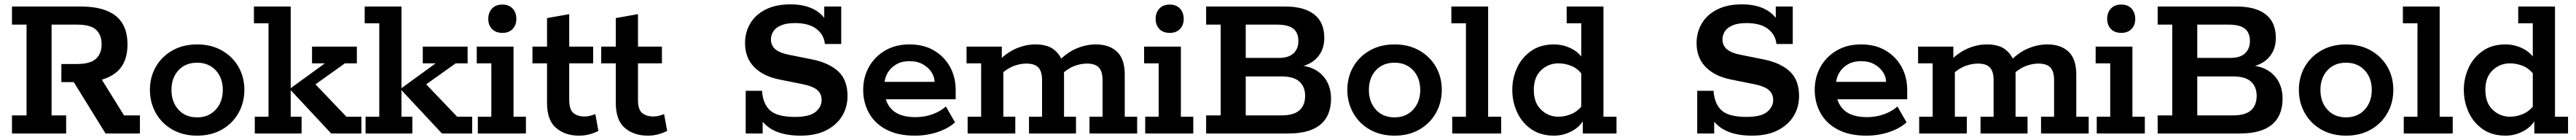

<svg xmlns="http://www.w3.org/2000/svg" viewBox="-20 -613 11839 643"><path d="M35 0V-83H102V-500H35V-583H352Q458 -583 512 -540Q566 -497 566 -409Q566 -321 511.5 -278.5Q457 -236 362 -236H344L430 -276L550 -83H623V0H465L319 -236H262V-319H333Q395 -319 421 -343Q447 -367 447 -409Q447 -452 422 -476Q397 -500 333 -500H217V-83H284V0Z M886 10Q821 10 772 -18Q723 -46 696 -94Q669 -142 669 -200Q669 -259 696 -306Q723 -353 772 -381Q821 -409 886 -409Q951 -409 1000 -381Q1049 -353 1076 -306Q1103 -259 1103 -200Q1103 -142 1076 -94Q1049 -46 1000 -18Q951 10 886 10ZM886 -74Q939 -74 971.5 -109.5Q1004 -145 1004 -200Q1004 -255 971.5 -290Q939 -325 886 -325Q832 -325 800 -290Q768 -255 768 -200Q768 -145 800 -109.5Q832 -74 886 -74Z M1316 -77H1366V0H1151V-77H1214V-506H1147V-583H1316V-208L1473 -322H1414V-399H1620V-322H1565L1384 -193L1417 -239L1572 -77H1641V0H1502L1316 -199Z M1825 -77H1875V0H1660V-77H1723V-506H1656V-583H1825V-208L1982 -322H1923V-399H2129V-322H2074L1893 -193L1926 -239L2081 -77H2150V0H2011L1825 -199Z M2176 0V-77H2238V-322H2171V-399H2340V-77H2397V0ZM2289 -462Q2258 -462 2241 -480Q2224 -498 2224 -526Q2224 -555 2241 -573.5Q2258 -592 2289 -592Q2319 -592 2336 -573.5Q2353 -555 2353 -526Q2353 -498 2336 -480Q2319 -462 2289 -462Z M2641 10Q2577 10 2535.5 -25.5Q2494 -61 2494 -140V-322H2427V-399H2494V-530L2596 -548V-399H2706V-322H2596V-154Q2596 -110 2615 -94Q2634 -78 2667 -78Q2681 -78 2693.5 -81.5Q2706 -85 2716 -89L2730 -12Q2714 -3 2690.5 3.5Q2667 10 2641 10Z M2957 10Q2893 10 2851.5 -25.5Q2810 -61 2810 -140V-322H2743V-399H2810V-530L2912 -548V-399H3022V-322H2912V-154Q2912 -110 2931 -94Q2950 -78 2983 -78Q2997 -78 3009.5 -81.5Q3022 -85 3032 -89L3046 -12Q3030 -3 3006.5 3.5Q2983 10 2957 10Z M3659 10Q3586 10 3537.5 -13.5Q3489 -37 3465 -85L3485 -76V0H3407V-196H3482Q3486 -136 3519 -106Q3552 -76 3634 -76Q3700 -76 3728 -99Q3756 -122 3756 -154Q3756 -182 3736 -199.5Q3716 -217 3666 -227L3561 -248Q3487 -263 3445.5 -305.5Q3404 -348 3404 -415Q3404 -464 3427.5 -504.5Q3451 -545 3498 -569Q3545 -593 3613 -593Q3677 -593 3721.5 -569.5Q3766 -546 3788 -498H3768V-583H3846V-411H3771Q3767 -453 3732.5 -480Q3698 -507 3633 -507Q3594 -507 3569.5 -496.5Q3545 -486 3534 -469Q3523 -452 3523 -432Q3523 -405 3542.5 -387.5Q3562 -370 3608 -361L3713 -340Q3791 -324 3833 -284.5Q3875 -245 3875 -172Q3875 -121 3850 -80Q3825 -39 3777 -14.5Q3729 10 3659 10Z M4184 10Q4106 10 4053 -18Q4000 -46 3973.5 -94Q3947 -142 3947 -200Q3947 -258 3973 -305Q3999 -352 4047 -380.5Q4095 -409 4160 -409Q4226 -409 4273.5 -380.5Q4321 -352 4346.5 -305Q4372 -258 4372 -200V-157H4003V-237H4275Q4275 -259 4261.5 -280.5Q4248 -302 4222.5 -317Q4197 -332 4160 -332Q4123 -332 4097.5 -316.5Q4072 -301 4058.5 -277Q4045 -253 4045 -228V-200Q4045 -143 4080 -109Q4115 -75 4187 -75Q4229 -75 4266 -88.5Q4303 -102 4327 -124L4369 -51Q4338 -23 4289 -6.5Q4240 10 4184 10Z M4427 0V-77H4489V-322H4422V-399H4584V-338L4571 -335Q4609 -373 4652 -391Q4695 -409 4738 -409Q4791 -409 4820.5 -387.5Q4850 -366 4863 -330L4849 -336Q4887 -374 4930 -391.5Q4973 -409 5016 -409Q5078 -409 5113.5 -375.5Q5149 -342 5149 -271V-77H5206V0H4987V-77H5047V-245Q5047 -285 5030 -303Q5013 -321 4975 -321Q4947 -321 4917.5 -310Q4888 -299 4858 -271L4865 -318Q4868 -306 4869 -292Q4870 -278 4870 -271V-77H4925V0H4709V-77H4769V-245Q4769 -285 4752 -303Q4735 -321 4697 -321Q4669 -321 4639 -310Q4609 -299 4579 -271L4591 -300V-77H4646V0Z M5243 0V-77H5305V-322H5238V-399H5407V-77H5464V0ZM5356 -462Q5325 -462 5308 -480Q5291 -498 5291 -526Q5291 -555 5308 -573.5Q5325 -592 5356 -592Q5386 -592 5403 -573.5Q5420 -555 5420 -526Q5420 -498 5403 -480Q5386 -462 5356 -462Z M5523 0V-83H5590V-500H5523V-583H5887Q5973 -583 6019.5 -547Q6066 -511 6066 -439Q6066 -400 6050 -371.5Q6034 -343 6007 -326.5Q5980 -310 5947 -305L5942 -313Q5994 -311 6028 -290.5Q6062 -270 6079.5 -236.5Q6097 -203 6097 -160Q6097 -81 6048 -40.5Q5999 0 5902 0ZM5705 -83H5869Q5926 -83 5952 -106.5Q5978 -130 5978 -173Q5978 -214 5952 -238Q5926 -262 5869 -262H5705ZM5705 -347H5858Q5902 -347 5924.5 -368Q5947 -389 5947 -424Q5947 -463 5923.5 -481.5Q5900 -500 5847 -500H5705Z M6389 10Q6324 10 6275 -18Q6226 -46 6199 -94Q6172 -142 6172 -200Q6172 -259 6199 -306Q6226 -353 6275 -381Q6324 -409 6389 -409Q6454 -409 6503 -381Q6552 -353 6579 -306Q6606 -259 6606 -200Q6606 -142 6579 -94Q6552 -46 6503 -18Q6454 10 6389 10ZM6389 -74Q6442 -74 6474.5 -109.5Q6507 -145 6507 -200Q6507 -255 6474.5 -290Q6442 -325 6389 -325Q6335 -325 6303 -290Q6271 -255 6271 -200Q6271 -145 6303 -109.5Q6335 -74 6389 -74Z M6654 0V-77H6717V-506H6650V-583H6819V-77H6879V0Z M7122 10Q7059 10 7016 -20.5Q6973 -51 6951.5 -99Q6930 -147 6930 -200Q6930 -253 6951.5 -300.5Q6973 -348 7016 -378.5Q7059 -409 7122 -409Q7164 -409 7202.5 -389.5Q7241 -370 7261 -332H7247V-506H7180V-583H7349V-77H7409V0H7254V-73L7261 -67Q7241 -30 7202.5 -10Q7164 10 7122 10ZM7142 -77Q7172 -77 7201 -89Q7230 -101 7252 -129L7247 -87V-308L7252 -270Q7230 -299 7201 -310.5Q7172 -322 7142 -322Q7096 -322 7062.5 -290.5Q7029 -259 7029 -200Q7029 -141 7062.5 -109Q7096 -77 7142 -77Z M8032 10Q7959 10 7910.5 -13.5Q7862 -37 7838 -85L7858 -76V0H7780V-196H7855Q7859 -136 7892 -106Q7925 -76 8007 -76Q8073 -76 8101 -99Q8129 -122 8129 -154Q8129 -182 8109 -199.5Q8089 -217 8039 -227L7934 -248Q7860 -263 7818.5 -305.5Q7777 -348 7777 -415Q7777 -464 7800.5 -504.5Q7824 -545 7871 -569Q7918 -593 7986 -593Q8050 -593 8094.5 -569.5Q8139 -546 8161 -498H8141V-583H8219V-411H8144Q8140 -453 8105.5 -480Q8071 -507 8006 -507Q7967 -507 7942.5 -496.5Q7918 -486 7907 -469Q7896 -452 7896 -432Q7896 -405 7915.5 -387.5Q7935 -370 7981 -361L8086 -340Q8164 -324 8206 -284.5Q8248 -245 8248 -172Q8248 -121 8223 -80Q8198 -39 8150 -14.5Q8102 10 8032 10Z M8557 10Q8479 10 8426 -18Q8373 -46 8346.5 -94Q8320 -142 8320 -200Q8320 -258 8346 -305Q8372 -352 8420 -380.5Q8468 -409 8533 -409Q8599 -409 8646.5 -380.5Q8694 -352 8719.5 -305Q8745 -258 8745 -200V-157H8376V-237H8648Q8648 -259 8634.5 -280.5Q8621 -302 8595.5 -317Q8570 -332 8533 -332Q8496 -332 8470.5 -316.5Q8445 -301 8431.5 -277Q8418 -253 8418 -228V-200Q8418 -143 8453 -109Q8488 -75 8560 -75Q8602 -75 8639 -88.5Q8676 -102 8700 -124L8742 -51Q8711 -23 8662 -6.5Q8613 10 8557 10Z M8800 0V-77H8862V-322H8795V-399H8957V-338L8944 -335Q8982 -373 9025 -391Q9068 -409 9111 -409Q9164 -409 9193.5 -387.5Q9223 -366 9236 -330L9222 -336Q9260 -374 9303 -391.5Q9346 -409 9389 -409Q9451 -409 9486.5 -375.5Q9522 -342 9522 -271V-77H9579V0H9360V-77H9420V-245Q9420 -285 9403 -303Q9386 -321 9348 -321Q9320 -321 9290.5 -310Q9261 -299 9231 -271L9238 -318Q9241 -306 9242 -292Q9243 -278 9243 -271V-77H9298V0H9082V-77H9142V-245Q9142 -285 9125 -303Q9108 -321 9070 -321Q9042 -321 9012 -310Q8982 -299 8952 -271L8964 -300V-77H9019V0Z M9616 0V-77H9678V-322H9611V-399H9780V-77H9837V0ZM9729 -462Q9698 -462 9681 -480Q9664 -498 9664 -526Q9664 -555 9681 -573.5Q9698 -592 9729 -592Q9759 -592 9776 -573.5Q9793 -555 9793 -526Q9793 -498 9776 -480Q9759 -462 9729 -462Z M9896 0V-83H9963V-500H9896V-583H10260Q10346 -583 10392.5 -547Q10439 -511 10439 -439Q10439 -400 10423 -371.5Q10407 -343 10380 -326.5Q10353 -310 10320 -305L10315 -313Q10367 -311 10401 -290.5Q10435 -270 10452.5 -236.5Q10470 -203 10470 -160Q10470 -81 10421 -40.5Q10372 0 10275 0ZM10078 -83H10242Q10299 -83 10325 -106.5Q10351 -130 10351 -173Q10351 -214 10325 -238Q10299 -262 10242 -262H10078ZM10078 -347H10231Q10275 -347 10297.5 -368Q10320 -389 10320 -424Q10320 -463 10296.5 -481.5Q10273 -500 10220 -500H10078Z M10762 10Q10697 10 10648 -18Q10599 -46 10572 -94Q10545 -142 10545 -200Q10545 -259 10572 -306Q10599 -353 10648 -381Q10697 -409 10762 -409Q10827 -409 10876 -381Q10925 -353 10952 -306Q10979 -259 10979 -200Q10979 -142 10952 -94Q10925 -46 10876 -18Q10827 10 10762 10ZM10762 -74Q10815 -74 10847.5 -109.5Q10880 -145 10880 -200Q10880 -255 10847.5 -290Q10815 -325 10762 -325Q10708 -325 10676 -290Q10644 -255 10644 -200Q10644 -145 10676 -109.5Q10708 -74 10762 -74Z M11027 0V-77H11090V-506H11023V-583H11192V-77H11252V0Z M11495 10Q11432 10 11389 -20.5Q11346 -51 11324.5 -99Q11303 -147 11303 -200Q11303 -253 11324.5 -300.5Q11346 -348 11389 -378.5Q11432 -409 11495 -409Q11537 -409 11575.5 -389.5Q11614 -370 11634 -332H11620V-506H11553V-583H11722V-77H11782V0H11627V-73L11634 -67Q11614 -30 11575.5 -10Q11537 10 11495 10ZM11515 -77Q11545 -77 11574 -89Q11603 -101 11625 -129L11620 -87V-308L11625 -270Q11603 -299 11574 -310.5Q11545 -322 11515 -322Q11469 -322 11435.5 -290.5Q11402 -259 11402 -200Q11402 -141 11435.5 -109Q11469 -77 11515 -77Z"/></svg>

Font: Rokkitt SemiBold SemiBold
Style: Regular
Weight: 600
Version: Version 3.103